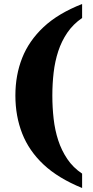

<svg xmlns="http://www.w3.org/2000/svg" viewBox="-20 -797 463 961"><path d="M391 144Q271 95 198 26.5Q125 -42 91 -129Q57 -216 57 -319Q57 -421 91 -507Q125 -593 198 -661.5Q271 -730 391 -777V-707Q346 -676 317 -633.5Q288 -591 271.5 -540.5Q255 -490 248.5 -434Q242 -378 242 -319Q242 -259 248.5 -202Q255 -145 271.5 -94.5Q288 -44 317 -1Q346 42 391 72Z"/></svg>

Font: Noto Rashi Hebrew ExtraBold
Style: Regular
Weight: 800
Version: Version 1.006